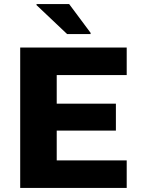

<svg xmlns="http://www.w3.org/2000/svg" viewBox="-20 -921 699 941"><path d="M79 0V-688H601V-553H258V-413H548V-281H258V-135H601V0ZM309 -754 159 -896V-901H319L424 -760V-754Z"/></svg>

Font: Saira SemiExpanded
Style: Bold
Weight: 700
Width: 6
Designer: Hector Gatti with collaboration of the Omnibus-Type team
Foundry: Omnibus-Type
Version: Version 1.101